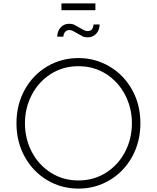

<svg xmlns="http://www.w3.org/2000/svg" viewBox="-20 -1099 924 1131"><path d="M77 -373Q77 -483 126 -571Q175 -659 258.5 -708Q342 -757 442 -757Q541 -757 625 -707.5Q709 -658 758 -570.5Q807 -483 807 -373Q807 -263 758 -175Q709 -87 625.5 -37.5Q542 12 442 12Q342 12 258.5 -37.5Q175 -87 126 -175Q77 -263 77 -373ZM442 -36Q533 -36 605 -82Q677 -128 717 -205Q757 -282 757 -373Q757 -463 717 -540Q677 -617 605.5 -663Q534 -709 442 -709Q351 -709 279 -663Q207 -617 167 -540Q127 -463 127 -373Q127 -282 167 -205Q207 -128 279 -82Q351 -36 442 -36ZM436 -902Q419 -912 409 -917Q399 -922 387 -922Q374 -922 364.5 -912Q355 -902 353 -883H317Q318 -917 337.5 -938Q357 -959 388 -959Q405 -959 417.5 -953Q430 -947 448 -936Q465 -926 475 -921Q485 -916 497 -916Q528 -916 531 -955H567Q566 -921 546.5 -900Q527 -879 496 -879Q479 -879 466.5 -885Q454 -891 436 -902ZM342 -1079H542V-1039H342Z"/></svg>

Font: Eudoxus Sans ExtraLight
Style: Regular
Weight: 200
Designer: Stijn de Vries
Foundry: tokotype
Version: Version 2.005